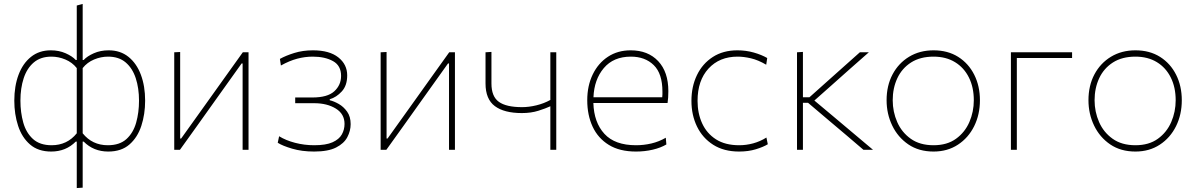

<svg xmlns="http://www.w3.org/2000/svg" viewBox="-20 -759 6071 973"><path d="M369 194V-41.5H364Q314 9 239.5 9Q173.5 9 132.2 -26.8Q91 -62.5 71.8 -121.2Q52.5 -180 52.5 -249Q52.5 -322.5 74 -380Q95.5 -437.5 137 -470.8Q178.5 -504 237.5 -504Q279 -504 312.8 -489Q346.5 -474 364 -455H369V-731L399 -739V-455H404Q421.5 -474 455.2 -489Q489 -504 530.5 -504Q590 -504 631.2 -470.8Q672.5 -437.5 694 -380Q715.5 -322.5 715.5 -249Q715.5 -180 696.2 -121.2Q677 -62.5 636 -26.8Q595 9 528.5 9Q454 9 404 -41.5H399V192ZM241.5 -23Q320.5 -23 369 -83.5V-414Q346 -443 311.2 -457.5Q276.5 -472 240.5 -472Q186 -472 151.2 -442.5Q116.5 -413 100 -362.5Q83.5 -312 83.5 -249Q83.5 -189 98 -137.5Q112.5 -86 147.2 -54.5Q182 -23 241.5 -23ZM526.5 -23Q586.5 -23 621 -54.5Q655.5 -86 670 -137.5Q684.5 -189 684.5 -249Q684.5 -312 668 -362.5Q651.5 -413 617 -442.5Q582.5 -472 527.5 -472Q491.5 -472 456.8 -457.5Q422 -443 399 -414V-83.5Q447.5 -23 526.5 -23Z M863 0V-494L893 -495.5V-57H898L1035 -248.5Q1078.5 -309.5 1122.8 -371.5Q1167 -433.5 1210.5 -494H1239.5V0H1209.5V-437.5H1204.5L1068.5 -247Q1024.5 -185 980.5 -123.5Q936 -61.5 892 0Z M1572 9Q1510 9 1460.8 -5.5Q1411.5 -20 1387.5 -35.5L1394.5 -68.5Q1428.5 -47.5 1475.5 -35.2Q1522.5 -23 1572.5 -23Q1632 -23 1665.2 -38Q1698.5 -53 1712.2 -77.5Q1726 -102 1726 -131Q1726 -181.5 1681.8 -208.8Q1637.5 -236 1572.5 -236H1476V-265H1563Q1640 -265 1674.2 -296.5Q1708.5 -328 1708.5 -374.5Q1708.5 -426.5 1667.8 -449.2Q1627 -472 1565 -472Q1525.5 -472 1486 -461.5Q1446.5 -451 1403.5 -427L1398.5 -460.5Q1428 -477 1471.2 -490.5Q1514.5 -504 1566 -504Q1649.5 -504 1694.5 -468.2Q1739.5 -432.5 1739.5 -377Q1739.5 -325.5 1712.2 -295.8Q1685 -266 1651 -256V-251Q1672.5 -246 1697 -232Q1721.5 -218 1739.2 -193Q1757 -168 1757 -130Q1757 -96 1740.2 -64Q1723.5 -32 1683.2 -11.5Q1643 9 1572 9Z M1909 0V-494L1939 -495.5V-57H1944L2081 -248.5Q2124.5 -309.5 2168.8 -371.5Q2213 -433.5 2256.5 -494H2285.5V0H2255.5V-437.5H2250.5L2114.5 -247Q2070.5 -185 2026.5 -123.5Q1982 -61.5 1938 0Z M2769 0V-220.5Q2745.5 -209.5 2708.5 -197.8Q2671.5 -186 2624.5 -186Q2535 -186 2487.8 -221.2Q2440.5 -256.5 2440.5 -336V-494L2470.5 -496V-336Q2470.5 -270 2508 -243Q2545.5 -216 2625.5 -216Q2660 -216 2698.2 -225.2Q2736.5 -234.5 2769 -252.5V-494H2799V0Z M3203 9Q3120 9 3065.2 -24.8Q3010.5 -58.5 2983.2 -117.2Q2956 -176 2956 -251Q2956 -324.5 2983.8 -381.8Q3011.5 -439 3061 -471.5Q3110.5 -504 3176 -504Q3264 -504 3315.5 -449.2Q3367 -394.5 3367 -297Q3367 -262.5 3363 -237H2987Q2990 -138.5 3043 -80.8Q3096 -23 3203 -23Q3243 -23 3281.2 -32Q3319.5 -41 3354 -61L3357 -27Q3328.5 -10 3288 -0.5Q3247.5 9 3203 9ZM3177 -472Q3089 -472 3040 -414Q2991 -356 2987.5 -266H3336Q3337 -273.5 3337 -281Q3337 -288 3337 -295Q3337 -386 3293 -429Q3249 -472 3177 -472Z M3726 9Q3648.5 9 3594.5 -25.2Q3540.5 -59.5 3512.2 -117.8Q3484 -176 3484 -248Q3484 -320.5 3512 -378.5Q3540 -436.5 3592.2 -470.2Q3644.5 -504 3717 -504Q3760 -504 3799.8 -492.8Q3839.5 -481.5 3868 -465L3863 -431Q3822 -455 3785.5 -463.5Q3749 -472 3718 -472Q3626 -472 3570.5 -411.5Q3515 -351 3515 -248Q3515 -185 3538.2 -134Q3561.5 -83 3608.2 -53Q3655 -23 3726 -23Q3761.5 -23 3796.8 -32.5Q3832 -42 3864 -62L3871 -28Q3848 -14 3810.2 -2.5Q3772.5 9 3726 9Z M4019 0V-494L4049 -496V-266H4082L4171.5 -346Q4213 -383 4255 -420.5Q4296.5 -457.5 4337.5 -494H4383Q4334.5 -451.5 4286.5 -409Q4238.5 -366 4191 -324L4107 -249.5L4202.5 -169.5Q4253 -127 4303.5 -84.5Q4354 -42 4404 0H4355.5Q4313 -36.5 4270 -73Q4226.5 -109.5 4183.5 -146L4075 -238H4049V0Z M4711 9Q4636.5 9 4583.2 -27.2Q4530 -63.5 4501.5 -122.8Q4473 -182 4473 -251Q4473 -325 4503.2 -382Q4533.5 -439 4587.2 -471.5Q4641 -504 4711 -504Q4783 -504 4835.8 -470.8Q4888.5 -437.5 4917.2 -380.2Q4946 -323 4946 -251Q4946 -178.5 4916.8 -119.5Q4887.5 -60.5 4834.5 -25.8Q4781.5 9 4711 9ZM4711 -23Q4779.5 -23 4824.8 -55.8Q4870 -88.5 4892.5 -140.5Q4915 -192.5 4915 -251Q4915 -316.5 4890.2 -366.2Q4865.5 -416 4819.8 -444Q4774 -472 4711 -472Q4643.5 -472 4597.2 -442.5Q4551 -413 4527.5 -362.8Q4504 -312.5 4504 -251Q4504 -192.5 4526.8 -140.5Q4549.5 -88.5 4595.5 -55.8Q4641.5 -23 4711 -23Z M5103 0V-494H5413V-465H5133V0Z M5734 9Q5659.5 9 5606.2 -27.2Q5553 -63.5 5524.5 -122.8Q5496 -182 5496 -251Q5496 -325 5526.2 -382Q5556.5 -439 5610.2 -471.5Q5664 -504 5734 -504Q5806 -504 5858.8 -470.8Q5911.5 -437.5 5940.2 -380.2Q5969 -323 5969 -251Q5969 -178.5 5939.8 -119.5Q5910.5 -60.5 5857.5 -25.8Q5804.5 9 5734 9ZM5734 -23Q5802.5 -23 5847.8 -55.8Q5893 -88.5 5915.5 -140.5Q5938 -192.5 5938 -251Q5938 -316.5 5913.2 -366.2Q5888.5 -416 5842.8 -444Q5797 -472 5734 -472Q5666.5 -472 5620.2 -442.5Q5574 -413 5550.5 -362.8Q5527 -312.5 5527 -251Q5527 -192.5 5549.8 -140.5Q5572.5 -88.5 5618.5 -55.8Q5664.5 -23 5734 -23Z"/></svg>

Font: Heraclito Thin
Style: Regular
Weight: 100
Designer: Kostas Bartsokas (font) & Cristiano Sobral (main changes)
Foundry: Kostas Bartsokas (font) & Cristiano Sobral (main changes)
Version: Version 1.00;July 8, 2020;FontCreator 13.0.0.2655 64-bit